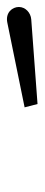

<svg xmlns="http://www.w3.org/2000/svg" viewBox="191 -1020 128 550"><g transform="rotate(-90 255.0 -745.0)"><path d="M474.5 -719.5C493.5 -721 510 -736 510 -755C510 -774 493.5 -794 465 -788L222.5 -738.5L232 -701.5Z"/></g></svg>

Font: Bodoni* 16pt
Style: Italic
Weight: 400
Italic angle: -13°
Version: Version 2.3